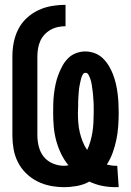

<svg xmlns="http://www.w3.org/2000/svg" viewBox="-20 -763 540 791"><path d="M455 8Q427 8 400 2.5Q373 -3 348 -15Q325 -2 298 3Q271 8 244 8Q216 8 187.5 2.5Q159 -3 133.5 -16Q108 -29 87.5 -49Q67 -69 54 -94.5Q41 -120 36 -148.5Q31 -177 31 -205V-530Q31 -559 36.5 -587.5Q42 -616 55 -642Q68 -668 89.5 -688Q111 -708 137 -720.5Q163 -733 192 -738Q221 -743 250 -743V-655Q234 -655 218 -651.5Q202 -648 188 -640Q174 -632 163 -620Q152 -608 145.5 -593Q139 -578 136.5 -562Q134 -546 134 -530V-205Q134 -182 140 -158.5Q146 -135 160.5 -117Q175 -99 197.5 -89.5Q220 -80 244 -80Q248 -80 252.5 -80.5Q257 -81 262 -82Q244 -104 231.5 -130Q219 -156 211.5 -184Q204 -212 201.5 -240.5Q199 -269 199 -298Q199 -318 199.5 -337.5Q200 -357 202.5 -377Q205 -397 209 -416Q213 -435 220 -454Q227 -473 236.5 -490.5Q246 -508 259.5 -522Q273 -536 292 -543.5Q311 -551 331 -551Q351 -551 370 -544Q389 -537 403.5 -523Q418 -509 428.5 -491.5Q439 -474 446 -455.5Q453 -437 457.5 -417.5Q462 -398 464.5 -378Q467 -358 468 -338Q469 -318 469 -298Q469 -270 467 -242.5Q465 -215 459.5 -188Q454 -161 444.5 -134.5Q435 -108 420 -85Q429 -83 438 -81.5Q447 -80 456 -80H463L469 8ZM339 -145Q347 -162 352.5 -181Q358 -200 361 -219.5Q364 -239 365 -258.5Q366 -278 366 -298Q366 -305 366 -312.5Q366 -320 366 -327Q366 -334 365.5 -341.5Q365 -349 364.5 -356Q364 -363 363.5 -370.5Q363 -378 362 -385Q361 -392 360 -399.5Q359 -407 358 -414Q357 -421 355 -428.5Q353 -436 350.5 -442.5Q348 -449 344 -456Q340 -463 332 -463Q325 -463 321 -456Q317 -449 315 -442Q313 -435 311.5 -428Q310 -421 308.5 -414Q307 -407 306 -399.5Q305 -392 304.5 -385Q304 -378 303.5 -370.5Q303 -363 302.5 -356Q302 -349 302 -341.5Q302 -334 302 -327Q302 -320 301.5 -312.5Q301 -305 301 -298Q301 -278 302.5 -258Q304 -238 308.5 -218.5Q313 -199 320.5 -180Q328 -161 339 -145Z"/></svg>

Font: Iosevka SS18
Style: Bold
Weight: 700
Monospace: yes
Designer: Belleve Invis
Foundry: Belleve Invis
Version: Version 25.1.1; ttfautohint (v1.8.4)